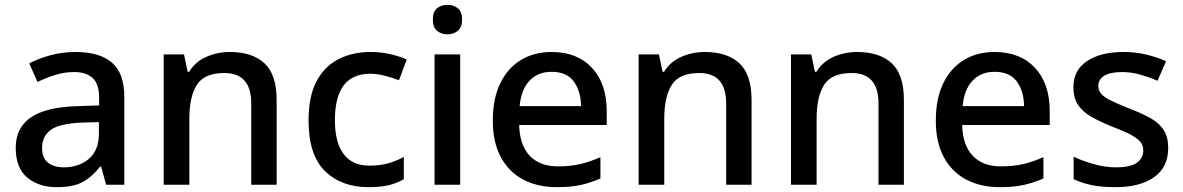

<svg xmlns="http://www.w3.org/2000/svg" viewBox="-20 -764 4894 794"><path d="M292 -549Q393 -549 443.5 -504.5Q494 -460 494 -365V0H419L398 -75H394Q359 -31 320.5 -10.5Q282 10 214 10Q141 10 93 -29.5Q45 -69 45 -153Q45 -235 107 -278Q169 -321 298 -325L390 -328V-358Q390 -417 363 -441.5Q336 -466 287 -466Q246 -466 208 -454Q170 -442 135 -425L101 -502Q139 -522 188.5 -535.5Q238 -549 292 -549ZM317 -257Q225 -253 189.5 -226.5Q154 -200 154 -152Q154 -110 179 -91Q204 -72 244 -72Q306 -72 347.5 -107Q389 -142 389 -212V-259Z M930 -549Q1024 -549 1074 -502Q1124 -455 1124 -351V0H1019V-336Q1019 -462 908 -462Q825 -462 794 -413Q763 -364 763 -272V0H657V-539H741L756 -467H762Q788 -509 833.5 -529Q879 -549 930 -549Z M1504 10Q1392 10 1324 -56.5Q1256 -123 1256 -266Q1256 -366 1289 -428Q1322 -490 1380 -519.5Q1438 -549 1512 -549Q1557 -549 1596.5 -539.5Q1636 -530 1662 -518L1630 -432Q1602 -443 1570.5 -451Q1539 -459 1511 -459Q1365 -459 1365 -267Q1365 -175 1401 -127Q1437 -79 1507 -79Q1552 -79 1586.5 -89Q1621 -99 1650 -115V-23Q1621 -6 1587 2Q1553 10 1504 10Z M1831 -744Q1855 -744 1873 -730Q1891 -716 1891 -683Q1891 -651 1873 -636.5Q1855 -622 1831 -622Q1805 -622 1787.5 -636.5Q1770 -651 1770 -683Q1770 -716 1787.5 -730Q1805 -744 1831 -744ZM1883 -539V0H1777V-539Z M2261 -549Q2367 -549 2428 -483.5Q2489 -418 2489 -305V-247H2127Q2129 -164 2170.5 -120Q2212 -76 2287 -76Q2339 -76 2379.5 -85.5Q2420 -95 2463 -114V-26Q2422 -8 2381 1Q2340 10 2283 10Q2204 10 2144.5 -21Q2085 -52 2051.5 -113.5Q2018 -175 2018 -265Q2018 -356 2048.5 -419Q2079 -482 2133.5 -515.5Q2188 -549 2261 -549ZM2261 -467Q2204 -467 2169.5 -430Q2135 -393 2129 -325H2383Q2382 -388 2352.5 -427.5Q2323 -467 2261 -467Z M2894 -549Q2988 -549 3038 -502Q3088 -455 3088 -351V0H2983V-336Q2983 -462 2872 -462Q2789 -462 2758 -413Q2727 -364 2727 -272V0H2621V-539H2705L2720 -467H2726Q2752 -509 2797.5 -529Q2843 -549 2894 -549Z M3524 -549Q3618 -549 3668 -502Q3718 -455 3718 -351V0H3613V-336Q3613 -462 3502 -462Q3419 -462 3388 -413Q3357 -364 3357 -272V0H3251V-539H3335L3350 -467H3356Q3382 -509 3427.5 -529Q3473 -549 3524 -549Z M4093 -549Q4199 -549 4260 -483.5Q4321 -418 4321 -305V-247H3959Q3961 -164 4002.5 -120Q4044 -76 4119 -76Q4171 -76 4211.5 -85.5Q4252 -95 4295 -114V-26Q4254 -8 4213 1Q4172 10 4115 10Q4036 10 3976.5 -21Q3917 -52 3883.5 -113.5Q3850 -175 3850 -265Q3850 -356 3880.5 -419Q3911 -482 3965.5 -515.5Q4020 -549 4093 -549ZM4093 -467Q4036 -467 4001.5 -430Q3967 -393 3961 -325H4215Q4214 -388 4184.5 -427.5Q4155 -467 4093 -467Z M4811 -152Q4811 -73 4753 -31.5Q4695 10 4592 10Q4535 10 4494.5 1.5Q4454 -7 4420 -23V-116Q4455 -99 4502.5 -85.5Q4550 -72 4595 -72Q4655 -72 4681.5 -91Q4708 -110 4708 -142Q4708 -160 4698 -174.5Q4688 -189 4660.5 -204.5Q4633 -220 4580 -240Q4528 -261 4492.5 -281.5Q4457 -302 4438 -330.5Q4419 -359 4419 -404Q4419 -474 4475.5 -511.5Q4532 -549 4625 -549Q4674 -549 4717.5 -539Q4761 -529 4802 -511L4767 -430Q4732 -445 4695 -455.5Q4658 -466 4620 -466Q4572 -466 4547 -451Q4522 -436 4522 -409Q4522 -390 4534 -376Q4546 -362 4574.5 -348Q4603 -334 4653 -314Q4703 -295 4738.5 -275Q4774 -255 4792.5 -226Q4811 -197 4811 -152Z"/></svg>

Font: Noto Sans Sinhala UI Medium
Style: Regular
Weight: 500
Designer: Jelle Bosma - Monotype Design Team
Foundry: Monotype Imaging Inc.
Version: Version 2.006; ttfautohint (v1.8.4.7-5d5b)